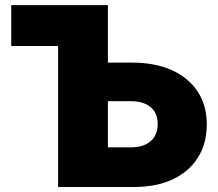

<svg xmlns="http://www.w3.org/2000/svg" viewBox="-20 -748 874 768"><path d="M24.9 -564V-727.5H316.9V-564ZM334 -497.6H507.8Q600.1 -497.6 667 -467.5Q733.9 -437.5 770.5 -382.1Q807.1 -326.7 807.1 -250.5Q807.1 -173.8 771.5 -117.4Q735.8 -61 670.7 -30.5Q605.5 0 515.6 0H212.4V-727.5H411.6V-158.7H503.9Q554.7 -158.7 582.8 -183.3Q610.8 -208 610.8 -252.4Q610.8 -281.7 598.1 -301.8Q585.4 -321.8 561.5 -332.5Q537.6 -343.3 503.9 -343.3H334Z"/></svg>

Font: Inter 20pt Black
Style: Regular
Weight: 900
Version: Version 4.001;git-66647c0bb